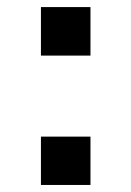

<svg xmlns="http://www.w3.org/2000/svg" viewBox="-20 -525 373 545"><path d="M96.2 -367.2V-504.9H236.8V-367.2ZM96.2 0V-137.2H236.8V0Z"/></svg>

Font: Liberation Sans
Style: Bold
Weight: 700
Designer: Steve Matteson
Foundry: Ascender Corporation
Version: Version 2.1.5